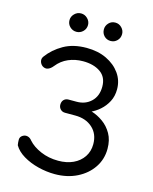

<svg xmlns="http://www.w3.org/2000/svg" viewBox="-142 -1079 939 1181"><g transform="rotate(15 327.0 -488.5)"><path d="M323 10Q270 10 216.5 -3.5Q163 -17 120.5 -42.5Q78 -68 58 -103Q55 -120 55 -137.5Q55 -155 70 -165Q85 -175 101.5 -171.5Q118 -168 130 -152Q159 -119 210 -97Q261 -75 322 -75Q376 -75 417 -94Q458 -113 481.5 -148Q505 -183 505 -229Q505 -294 462.5 -332.5Q420 -371 352 -371H287Q269 -371 257.5 -383Q246 -395 246 -412Q246 -432 257.5 -443.5Q269 -455 287 -455H339Q394 -455 430.5 -490Q467 -525 467 -585Q467 -646 424 -676Q381 -706 313 -706Q263 -706 220 -687.5Q177 -669 147 -631Q132 -612 115 -606Q98 -600 81 -611Q67 -621 62.5 -638Q58 -655 69 -670Q107 -722 167.5 -756.5Q228 -791 313 -791Q386 -791 441 -764.5Q496 -738 527.5 -693.5Q559 -649 559 -593Q559 -549 541 -514.5Q523 -480 494.5 -455Q466 -430 434.5 -417Q403 -404 376 -404V-433Q407 -432 444.5 -420.5Q482 -409 517 -384Q552 -359 574.5 -319.5Q597 -280 597 -224Q597 -158 561.5 -105Q526 -52 464 -21Q402 10 323 10ZM225 -870Q201 -870 183.5 -887Q166 -904 166 -929Q166 -952 183.5 -969.5Q201 -987 225 -987Q249 -987 266.5 -969.5Q284 -952 284 -929Q284 -904 266.5 -887Q249 -870 225 -870ZM443 -870Q418 -870 401.5 -887Q385 -904 385 -929Q385 -952 401.5 -969.5Q418 -987 443 -987Q467 -987 484 -969.5Q501 -952 501 -929Q501 -904 484 -887Q467 -870 443 -870Z"/></g></svg>

Font: Comfortaa SemiBold
Style: Regular
Weight: 600
Designer: Johan Aakerlund
Foundry: Johan Aakerlund
Version: Version 3.104; ttfautohint (v1.8.1.43-b0c9)